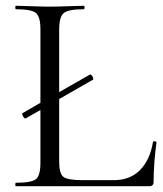

<svg xmlns="http://www.w3.org/2000/svg" viewBox="-20 -645 564 665"><path d="M510 -154Q510 -155 513 -155.5Q516 -156 519 -155Q522 -154 522 -152Q512 -78 512 -15Q512 0 497 0H35Q33 0 33 -6Q33 -12 35 -12Q89 -12 104.5 -24.5Q120 -37 120 -81V-264L69 -235Q65 -233 60 -242Q55 -251 58 -253L120 -289V-544Q120 -587 104.5 -600Q89 -613 35 -613Q33 -613 33 -619Q33 -625 35 -625Q50 -625 89 -623.5Q128 -622 152 -622Q178 -622 217 -623.5Q256 -625 270 -625Q273 -625 273 -619Q273 -613 270 -613Q216 -613 200.5 -599.5Q185 -586 185 -543V-326L292 -387Q294 -388 297.5 -384Q301 -380 302.5 -375.5Q304 -371 302 -369L185 -302V-85Q185 -44 199.5 -32.5Q214 -21 266 -21H374Q431 -21 465.5 -56.5Q500 -92 510 -154Z"/></svg>

Font: Cormorant
Style: Regular
Weight: 400
Designer: Christian Thalmann (Catharsis Fonts)
Version: Version 1.000;PS 001.000;hotconv 1.0.70;makeotf.lib2.5.58329